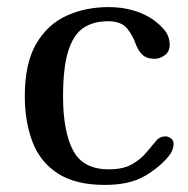

<svg xmlns="http://www.w3.org/2000/svg" viewBox="-20 -522 530 542"><path d="M422 -126Q432 -137 447 -137Q455 -137 462.5 -131.5Q470 -126 470 -116Q470 -98 457 -82Q429 -48 386.5 -24Q344 0 276 0Q193 0 143 -32.5Q93 -65 71.5 -122Q50 -179 50 -250Q50 -343 82 -398Q114 -453 167.5 -477.5Q221 -502 287 -502Q353 -502 404 -472Q425 -459 442 -440Q459 -421 459 -395Q459 -376 445 -366Q431 -356 417 -356Q394 -356 382 -367.5Q370 -379 363 -398Q355 -422 338.5 -442Q322 -462 285 -462Q243 -462 215 -443Q187 -424 172.5 -377.5Q158 -331 158 -250Q158 -152 186 -98Q214 -44 287 -44Q328 -44 353 -58.5Q378 -73 394 -92.5Q410 -112 422 -126Z"/></svg>

Font: Marmelad
Style: Regular
Weight: 400
Designer: Manvel Shmavonyan
Foundry: Cyreal
Version: Version 1.110; ttfautohint (v1.8.4.7-5d5b)